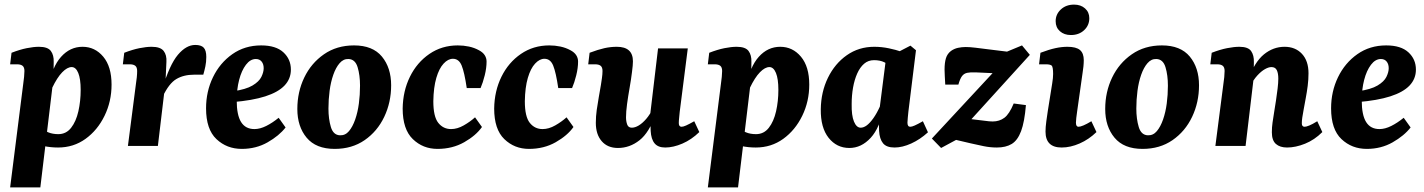

<svg xmlns="http://www.w3.org/2000/svg" viewBox="-20 -633 6178 833"><path d="M232 7Q200 7 169 0.5Q138 -6 115 -14L151 -79Q170 -67 189 -59Q208 -51 233 -51Q267 -51 288.5 -78.5Q310 -106 320 -150Q330 -194 330 -243Q330 -291 319.5 -316.5Q309 -342 291 -342Q272 -342 250 -319.5Q228 -297 206 -251L191 -258Q206 -343 245 -386.5Q284 -430 338 -430Q392 -430 428 -387Q464 -344 464 -266Q464 -193 433.5 -130.5Q403 -68 351 -30.5Q299 7 232 7ZM24 180 81 -271Q83 -282 84.5 -299.5Q86 -317 86 -325Q86 -341 78 -347.5Q70 -354 54 -354H24L30 -404Q66 -418 96 -424Q126 -430 149 -430Q187 -430 200.5 -412Q214 -394 213 -364L212 -294L155 180Z M535 0 570 -271Q572 -282 573.5 -297.5Q575 -313 575 -325Q575 -341 567 -347.5Q559 -354 543 -354H513L519 -404Q555 -418 585 -424Q615 -430 638 -430Q676 -430 690 -412Q704 -394 702 -364L698 -277L665 0ZM684 -247Q716 -353 752 -395.5Q788 -438 827 -438Q853 -438 864 -426Q875 -414 875 -386Q875 -364 871 -345Q867 -326 862 -309H822Q777 -309 745 -290Q713 -271 686 -214Z M1113 -436Q1177 -436 1209.5 -406Q1242 -376 1242 -331Q1242 -291 1214.5 -262Q1187 -233 1131 -215Q1075 -197 989 -190L991 -237Q1047 -245 1075.5 -262Q1104 -279 1114 -299.5Q1124 -320 1124 -337Q1124 -355 1115 -366Q1106 -377 1090 -377Q1066 -377 1047 -352Q1028 -327 1017.5 -286.5Q1007 -246 1007 -197Q1007 -134 1026 -103.5Q1045 -73 1084 -73Q1108 -73 1135 -86.5Q1162 -100 1189 -122L1219 -80Q1191 -44 1141 -15.5Q1091 13 1029 13Q964 13 919 -29.5Q874 -72 874 -163Q874 -236 904 -298Q934 -360 988 -398Q1042 -436 1113 -436Z M1432 13Q1351 13 1310.5 -35.5Q1270 -84 1270 -160Q1270 -234 1300 -296.5Q1330 -359 1385.5 -397.5Q1441 -436 1516 -436Q1597 -436 1637 -387.5Q1677 -339 1677 -263Q1677 -189 1647 -126Q1617 -63 1562 -25Q1507 13 1432 13ZM1455 -46Q1478 -45 1494 -64Q1510 -83 1521 -114.5Q1532 -146 1537 -184Q1542 -222 1542 -261Q1542 -307 1531.5 -341.5Q1521 -376 1492 -377Q1470 -378 1453.5 -359Q1437 -340 1426 -308.5Q1415 -277 1410 -239Q1405 -201 1405 -162Q1405 -117 1415.5 -82Q1426 -47 1455 -46Z M1878 13Q1815 13 1771 -29.5Q1727 -72 1727 -162Q1728 -238 1758.5 -300Q1789 -362 1843 -399Q1897 -436 1966 -436Q1991 -436 2014.5 -431Q2038 -426 2058 -415Q2075 -406 2083 -393.5Q2091 -381 2091 -366Q2091 -338 2083 -306Q2075 -274 2065 -251H2005Q1995 -319 1983 -348.5Q1971 -378 1945 -378Q1924 -378 1904.5 -357Q1885 -336 1873 -295Q1861 -254 1860 -194Q1860 -127 1881.5 -100Q1903 -73 1937 -73Q1964 -73 1992 -89Q2020 -105 2041 -124L2071 -82Q2045 -45 1994 -16Q1943 13 1878 13Z M2275 13Q2212 13 2168 -29.5Q2124 -72 2124 -162Q2125 -238 2155.5 -300Q2186 -362 2240 -399Q2294 -436 2363 -436Q2388 -436 2411.5 -431Q2435 -426 2455 -415Q2472 -406 2480 -393.5Q2488 -381 2488 -366Q2488 -338 2480 -306Q2472 -274 2462 -251H2402Q2392 -319 2380 -348.5Q2368 -378 2342 -378Q2321 -378 2301.5 -357Q2282 -336 2270 -295Q2258 -254 2257 -194Q2257 -127 2278.5 -100Q2300 -73 2334 -73Q2361 -73 2389 -89Q2417 -105 2438 -124L2468 -82Q2442 -45 2391 -16Q2340 13 2275 13Z M2661 9Q2616 9 2590.5 -20.5Q2565 -50 2565 -100Q2565 -128 2569 -156.5Q2573 -185 2578 -212.5Q2583 -240 2587 -264Q2589 -277 2591.5 -294Q2594 -311 2594 -325Q2594 -341 2586 -347.5Q2578 -354 2562 -354H2532L2538 -404Q2575 -418 2602 -424Q2629 -430 2656 -430Q2726 -430 2726 -367Q2726 -358 2725 -347.5Q2724 -337 2722 -321Q2718 -288 2711.5 -251.5Q2705 -215 2700.5 -181.5Q2696 -148 2696 -124Q2696 -107 2701 -93Q2706 -79 2721 -79Q2735 -79 2751 -88.5Q2767 -98 2783.5 -117Q2800 -136 2814 -165L2824 -137Q2797 -58 2754.5 -24.5Q2712 9 2661 9ZM2866 7Q2835 7 2820 -11Q2805 -29 2803 -65Q2802 -80 2802 -98Q2802 -116 2801 -137L2835 -423H2964L2929 -148Q2928 -135 2926.5 -122Q2925 -109 2925 -99Q2925 -83 2937 -83Q2944 -83 2956.5 -88.5Q2969 -94 2992 -107L3014 -60Q2980 -27 2940.5 -10Q2901 7 2866 7Z M3259 7Q3227 7 3196 0.5Q3165 -6 3142 -14L3178 -79Q3197 -67 3216 -59Q3235 -51 3260 -51Q3294 -51 3315.5 -78.5Q3337 -106 3347 -150Q3357 -194 3357 -243Q3357 -291 3346.5 -316.5Q3336 -342 3318 -342Q3299 -342 3277 -319.5Q3255 -297 3233 -251L3218 -258Q3233 -343 3272 -386.5Q3311 -430 3365 -430Q3419 -430 3455 -387Q3491 -344 3491 -266Q3491 -193 3460.5 -130.5Q3430 -68 3378 -30.5Q3326 7 3259 7ZM3051 180 3108 -271Q3110 -282 3111.5 -299.5Q3113 -317 3113 -325Q3113 -341 3105 -347.5Q3097 -354 3081 -354H3051L3057 -404Q3093 -418 3123 -424Q3153 -430 3176 -430Q3214 -430 3227.5 -412Q3241 -394 3240 -364L3239 -294L3182 180Z M3665 9Q3610 9 3575 -35Q3540 -79 3541 -159Q3542 -234 3572 -295.5Q3602 -357 3654 -393.5Q3706 -430 3773 -430Q3805 -430 3836 -423.5Q3867 -417 3890 -409L3854 -340Q3835 -354 3816.5 -363Q3798 -372 3772 -372Q3747 -372 3729 -356.5Q3711 -341 3699 -314Q3687 -287 3681 -253Q3675 -219 3675 -182Q3674 -132 3685 -105.5Q3696 -79 3714 -79Q3727 -79 3740.5 -89Q3754 -99 3769 -120Q3784 -141 3798 -172L3813 -165Q3798 -79 3757.5 -35Q3717 9 3665 9ZM3861 7Q3826 7 3811 -11.5Q3796 -30 3794 -65Q3793 -78 3793 -100Q3793 -122 3793 -137L3824 -380L3930 -435L3954 -415L3921 -148Q3920 -136 3918.5 -122.5Q3917 -109 3917 -101Q3917 -83 3929 -83Q3936 -83 3948.5 -88.5Q3961 -94 3984 -107L4006 -59Q3972 -28 3933.5 -10.5Q3895 7 3861 7Z M4063 9 4023 -32 4321 -353 4322 -314 4213 -319Q4190 -320 4176 -317Q4162 -314 4153.5 -302.5Q4145 -291 4138 -266H4081Q4080 -286 4079 -302.5Q4078 -319 4078 -331Q4078 -361 4084 -380.5Q4090 -400 4106 -412Q4120 -422 4136.5 -425.5Q4153 -429 4170 -429Q4187 -429 4212 -426Q4237 -423 4268 -419L4349 -409L4414 -436L4448 -395L4161 -79L4153 -121L4269 -107Q4271 -107 4275.5 -106.5Q4280 -106 4287 -106Q4316 -106 4337.5 -122Q4359 -138 4378 -184L4431 -177Q4425 -104 4410 -64Q4395 -24 4369.5 -8.5Q4344 7 4305 7Q4276 7 4247 1Q4218 -5 4192 -11L4128 -26Z M4586 7Q4516 7 4516 -62Q4516 -81 4519.5 -107Q4523 -133 4526 -152L4545 -271Q4547 -286 4548 -293.5Q4549 -301 4549 -312Q4549 -344 4542 -349Q4535 -354 4518 -354H4488L4494 -404Q4531 -418 4558.5 -424Q4586 -430 4611 -430Q4649 -430 4665.5 -416Q4682 -402 4682 -372Q4682 -360 4680.5 -344.5Q4679 -329 4677 -318L4653 -148Q4651 -134 4649.5 -121.5Q4648 -109 4648 -101Q4648 -83 4659 -83Q4667 -83 4681 -89Q4695 -95 4715 -107L4737 -60Q4704 -28 4664 -10.5Q4624 7 4586 7ZM4626 -481Q4597 -481 4578.5 -497.5Q4560 -514 4560 -541Q4560 -571 4582.5 -592Q4605 -613 4640 -613Q4669 -613 4687.5 -596.5Q4706 -580 4706 -554Q4706 -523 4683.5 -502Q4661 -481 4626 -481Z M4937 13Q4856 13 4815.5 -35.5Q4775 -84 4775 -160Q4775 -234 4805 -296.5Q4835 -359 4890.5 -397.5Q4946 -436 5021 -436Q5102 -436 5142 -387.5Q5182 -339 5182 -263Q5182 -189 5152 -126Q5122 -63 5067 -25Q5012 13 4937 13ZM4960 -46Q4983 -45 4999 -64Q5015 -83 5026 -114.5Q5037 -146 5042 -184Q5047 -222 5047 -261Q5047 -307 5036.5 -341.5Q5026 -376 4997 -377Q4975 -378 4958.5 -359Q4942 -340 4931 -308.5Q4920 -277 4915 -239Q4910 -201 4910 -162Q4910 -117 4920.5 -82Q4931 -47 4960 -46Z M5564 7Q5533 7 5515.5 -8.5Q5498 -24 5498 -59Q5498 -81 5501 -101.5Q5504 -122 5508 -147Q5512 -171 5516 -197.5Q5520 -224 5523 -249Q5526 -274 5526 -292Q5526 -315 5519.5 -328.5Q5513 -342 5496 -342Q5484 -342 5468 -333Q5452 -324 5435 -305.5Q5418 -287 5404 -259L5394 -285Q5423 -364 5463.5 -397Q5504 -430 5553 -430Q5600 -430 5628.5 -399.5Q5657 -369 5657 -315Q5657 -288 5653.5 -260.5Q5650 -233 5645 -207Q5640 -181 5636 -158Q5632 -137 5630 -123Q5628 -109 5628 -98Q5628 -83 5640 -83Q5647 -83 5660.5 -88.5Q5674 -94 5695 -107L5717 -60Q5683 -26 5642 -9.5Q5601 7 5564 7ZM5253 0 5288 -271Q5290 -282 5291.5 -298.5Q5293 -315 5293 -325Q5293 -341 5285 -347.5Q5277 -354 5261 -354H5231L5237 -404Q5273 -418 5303.5 -424Q5334 -430 5357 -430Q5395 -430 5408 -411.5Q5421 -393 5420 -363L5419 -294L5384 0Z M5994 -436Q6058 -436 6090.5 -406Q6123 -376 6123 -331Q6123 -291 6095.5 -262Q6068 -233 6012 -215Q5956 -197 5870 -190L5872 -237Q5928 -245 5956.5 -262Q5985 -279 5995 -299.5Q6005 -320 6005 -337Q6005 -355 5996 -366Q5987 -377 5971 -377Q5947 -377 5928 -352Q5909 -327 5898.5 -286.5Q5888 -246 5888 -197Q5888 -134 5907 -103.5Q5926 -73 5965 -73Q5989 -73 6016 -86.5Q6043 -100 6070 -122L6100 -80Q6072 -44 6022 -15.5Q5972 13 5910 13Q5845 13 5800 -29.5Q5755 -72 5755 -163Q5755 -236 5785 -298Q5815 -360 5869 -398Q5923 -436 5994 -436Z"/></svg>

Font: Yrsa
Style: Italic
Weight: 400
Italic angle: -7.10001°
Designer: Anna Giedrys (Yrsa+Rasa design), David Brezina (Yrsa art-direction, Rasa art-direction, design)
Foundry: Rosetta Type Foundry
Version: Version 2.004